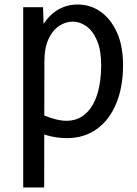

<svg xmlns="http://www.w3.org/2000/svg" viewBox="-20 -601 608 852"><path d="M83 231V-569H171L176 -421L140 -420Q166 -502 214 -541.5Q262 -581 324 -581Q381 -581 426 -549.5Q471 -518 498.5 -458Q526 -398 526 -312Q526 -214 495.5 -141Q465 -68 409 -28Q353 12 277 12Q229 12 183 -2Q137 -16 96 -39L173 -90Q198 -79 225.5 -72Q253 -65 274 -65Q325 -65 359.5 -96Q394 -127 411.5 -182.5Q429 -238 429 -311Q429 -377 411 -420Q393 -463 364 -484Q335 -505 303 -505Q270 -505 241 -485Q212 -465 194.5 -426Q177 -387 177 -329L176 231Z"/></svg>

Font: Yaldevi ExtraLight Medium
Style: Regular
Weight: 500
Version: Version 1.100